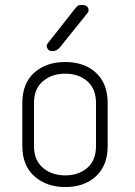

<svg xmlns="http://www.w3.org/2000/svg" viewBox="-20 -752 544 774"><path d="M414 -337V-163Q414 -85 367 -41.5Q320 2 243.5 2Q167 2 118.5 -41.5Q70 -85 70 -163V-337Q70 -416 118 -459Q166 -502 243 -502Q320 -502 367 -458.5Q414 -415 414 -337ZM117 -337V-163Q117 -106 153 -75.5Q189 -45 243 -45Q297 -45 332 -75.5Q367 -106 367 -163V-337Q367 -394 332 -424.5Q297 -455 243 -455Q189 -455 153 -424.5Q117 -394 117 -337ZM311 -732Q337 -732 337 -709Q337 -704 330 -696L223 -563Q209 -546 193.5 -546Q178 -546 173 -553.5Q168 -561 168 -566.5Q168 -572 173 -578L280 -714Q284 -718 285 -720Q286 -722 288.5 -724.5Q291 -727 292 -727.5Q293 -728 296 -730Q299 -732 301 -731.5Q303 -731 306 -731.5Q309 -732 311 -732Z"/></svg>

Font: Text Me One
Style: Regular
Weight: 400
Designer: Julia Petretta
Foundry: Julia Petretta
Version: Version 1.003